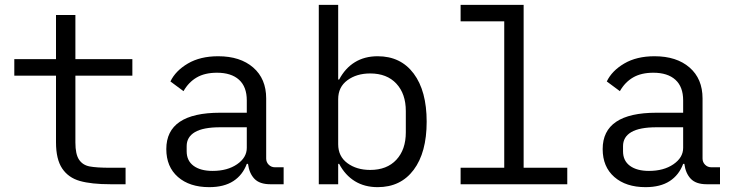

<svg xmlns="http://www.w3.org/2000/svg" viewBox="-20 -760 3040 792"><path d="M291 -172Q291 -124 306 -101.5Q321 -79 349.5 -73.5Q378 -68 435 -68H498V0H436Q357 0 309.5 -13.5Q262 -27 236.5 -65Q211 -103 211 -173V-448H39V-516H211V-698H291V-516H526V-448H291Z M1095 0Q1051 0 1029.5 -22.5Q1008 -45 1003 -84H998Q981 -38 942.5 -13Q904 12 843 12Q762 12 714 -30Q666 -72 666 -145Q666 -295 888 -295H998V-346Q998 -402 966 -431Q934 -460 875 -460Q825 -460 791.5 -440.5Q758 -421 737 -384L683 -424Q704 -468 755 -498Q806 -528 880 -528Q971 -528 1024.5 -481.5Q1078 -435 1078 -354V-106Q1078 -91 1088.5 -80.5Q1099 -70 1114 -70H1150V0ZM998 -150V-235H888Q818 -235 784 -215Q750 -195 750 -157V-136Q750 -97 778.5 -76Q807 -55 857 -55Q918 -55 958 -82.5Q998 -110 998 -150Z M1295 -740H1375V-432H1379Q1404 -479 1444 -503.5Q1484 -528 1538 -528Q1633 -528 1686.5 -456.5Q1740 -385 1740 -258Q1740 -131 1686.5 -59.5Q1633 12 1538 12Q1484 12 1444 -12.5Q1404 -37 1379 -84H1375V0H1295ZM1654 -214V-302Q1654 -373 1615 -415Q1576 -457 1507 -457Q1451 -457 1413 -429Q1375 -401 1375 -351V-165Q1375 -115 1413 -87Q1451 -59 1507 -59Q1576 -59 1615 -101Q1654 -143 1654 -214Z M1880 -68H2060V-672H1880V-740H2140V-68H2320V0H1880Z M2895 0Q2851 0 2829.5 -22.5Q2808 -45 2803 -84H2798Q2781 -38 2742.5 -13Q2704 12 2643 12Q2562 12 2514 -30Q2466 -72 2466 -145Q2466 -295 2688 -295H2798V-346Q2798 -402 2766 -431Q2734 -460 2675 -460Q2625 -460 2591.5 -440.5Q2558 -421 2537 -384L2483 -424Q2504 -468 2555 -498Q2606 -528 2680 -528Q2771 -528 2824.5 -481.5Q2878 -435 2878 -354V-106Q2878 -91 2888.5 -80.5Q2899 -70 2914 -70H2950V0ZM2798 -150V-235H2688Q2618 -235 2584 -215Q2550 -195 2550 -157V-136Q2550 -97 2578.5 -76Q2607 -55 2657 -55Q2718 -55 2758 -82.5Q2798 -110 2798 -150Z"/></svg>

Font: iA Writer Duo V
Style: Regular
Weight: 400
Designer: Mike Abbink, Paul van der Laan, Pieter van Rosmalen, Oliver Reichenstein
Foundry: Information Architects Inc.
Version: Version 2.000